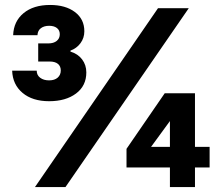

<svg xmlns="http://www.w3.org/2000/svg" viewBox="-20 -754 887 774"><path d="M29 -469H128Q128 -451 142 -440.5Q156 -430 178 -430Q200 -430 212.5 -441Q225 -452 225 -470Q225 -487 213.5 -496.5Q202 -506 180 -506H134V-579H175Q196 -579 208.5 -589Q221 -599 221 -616Q221 -632 209.5 -641Q198 -650 178 -650Q158 -650 145 -640.5Q132 -631 131 -612H33Q35 -668 75 -701Q115 -734 182 -734Q244 -734 282 -705.5Q320 -677 320 -628Q320 -601 304.5 -580Q289 -559 264 -550V-546Q294 -537 311 -514.5Q328 -492 328 -462Q328 -408 286.5 -377Q245 -346 178 -346Q111 -346 71 -379.5Q31 -413 29 -469ZM617 -721H741L244 0H121ZM665 -79H490V-154L644 -378H766V-162H825V-79H766V0H665ZM665 -162V-266L589 -162Z"/></svg>

Font: Mona Sans ExtraBold
Style: Regular
Weight: 800
Designer: Deni Anggara
Foundry: GitHub
Version: Version 2.000